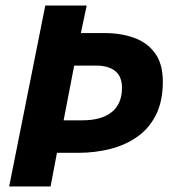

<svg xmlns="http://www.w3.org/2000/svg" viewBox="-20 -671 640 691"><path d="M13 0 143 -651H292L271 -552H356Q415 -552 462.5 -535Q510 -518 538 -479.5Q566 -441 566 -377Q566 -307 541.5 -258Q517 -209 474.5 -179Q432 -149 377 -135Q322 -121 261 -121H185L162 0ZM209 -238H277Q345 -238 382 -267.5Q419 -297 419 -355Q419 -396 394.5 -415.5Q370 -435 325 -435H247Z"/></svg>

Font: Source Code Pro ExtraLight ExtraBold
Style: Italic
Weight: 800
Italic angle: -11°
Monospace: yes
Version: Version 1.016;hotconv 1.0.116;makeotfexe 2.5.65601